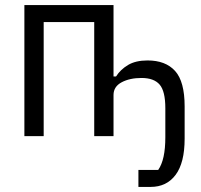

<svg xmlns="http://www.w3.org/2000/svg" viewBox="-20 -536 792 756"><path d="M525 200V133H603Q617 113 624 81Q631 49 631 4V-110Q631 -177 608.5 -203Q586 -229 537 -229Q491 -229 459 -212Q427 -195 427 -162V0H351V-449H152V0H76V-516H427V-235H437Q454 -262 484 -280Q514 -298 561 -298Q632 -298 669.5 -256.5Q707 -215 707 -117V10Q707 105 671.5 152.5Q636 200 573 200Z"/></svg>

Font: IBM Plex Sans Condensed
Style: Regular
Weight: 400
Width: 3
Designer: Mike Abbink, Paul van der Laan, Pieter van Rosmalen
Foundry: Bold Monday
Version: Version 3.201